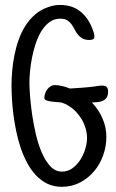

<svg xmlns="http://www.w3.org/2000/svg" viewBox="-20 -715 464 765"><path d="M410.6 -350.6Q410.6 -335 405 -326.4Q399.4 -317.9 390.1 -313.5Q380.9 -309.1 369.4 -308.1Q357.9 -307.1 346.2 -306.6Q372.6 -279.3 388.2 -243.7Q403.8 -208 403.8 -169.9Q403.8 -132.3 391.1 -96.4Q378.4 -60.5 355 -32.7Q331.5 -4.9 298.8 12.2Q266.1 29.3 226.1 29.3Q194.3 29.3 168.9 17.1Q143.6 4.9 123.5 -16.4Q103.5 -37.6 88.4 -65.7Q73.2 -93.8 62.5 -125.7Q51.8 -157.7 44.7 -191.9Q37.6 -226.1 33.4 -258.8Q29.3 -291.5 27.6 -321Q25.9 -350.6 25.9 -374Q25.9 -401.4 28.6 -432.6Q31.2 -463.9 37.6 -495.6Q43.9 -527.3 54.7 -557.6Q65.4 -587.9 82 -613.5Q98.6 -639.2 121.3 -658.4Q144 -677.7 174.3 -687.5Q185.5 -691.4 196.8 -693.4Q208 -695.3 219.2 -695.3Q268.1 -695.3 300.5 -668.9Q333 -642.6 349.1 -597.7Q352.1 -590.8 354 -583.7Q356 -576.7 356 -569.3Q356 -560.5 349.6 -558.1Q343.3 -555.7 336.4 -555.7Q318.8 -555.7 308.1 -562Q297.4 -568.4 290 -577.6Q282.7 -586.9 277.1 -598.1Q271.5 -609.4 264.6 -618.7Q257.8 -627.9 247.6 -634.3Q237.3 -640.6 220.2 -640.6Q195.8 -640.6 177.2 -627Q158.7 -613.3 145 -591.1Q131.3 -568.8 122.1 -540.8Q112.8 -512.7 107.4 -484.6Q102.1 -456.5 99.6 -430.7Q97.2 -404.8 97.2 -386.7Q97.2 -367.7 99.6 -334Q102.1 -300.3 107.7 -260.7Q113.3 -221.2 122.8 -180.4Q132.3 -139.6 146.7 -106.4Q161.1 -73.2 180.9 -52.2Q200.7 -31.2 227.1 -31.2Q250 -31.2 268.6 -44.7Q287.1 -58.1 300 -78.4Q313 -98.6 319.8 -121.8Q326.7 -145 326.7 -165Q326.7 -184.1 321.3 -202.9Q315.9 -221.7 306.2 -238.5Q296.4 -255.4 282.7 -269.8Q269 -284.2 252.4 -293.9Q246.6 -297.9 239.5 -301Q232.4 -304.2 225.1 -306.6Q221.2 -307.1 210 -307.9Q198.7 -308.6 187 -310.1Q175.3 -311.5 166 -314.7Q156.7 -317.9 156.7 -324.2Q156.7 -333 159.7 -342.3Q162.6 -351.6 168.2 -358.9Q173.8 -366.2 181.4 -371.1Q189 -376 198.7 -376Q212.9 -376 229.2 -371.8Q245.6 -367.7 258.3 -362.3Q282.7 -363.8 306.6 -365.5Q330.6 -367.2 354 -370.1Q362.3 -371.1 370.4 -372.6Q378.4 -374 387.2 -374Q398.9 -374 404.8 -368.7Q410.6 -363.3 410.6 -350.6Z"/></svg>

Font: Just Another Hand
Style: Regular
Weight: 400
Designer: Astigmatic (AOETI)
Foundry: Astigmatic (AOETI)
Version: Version 1.001